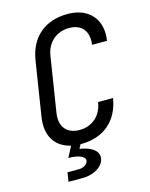

<svg xmlns="http://www.w3.org/2000/svg" viewBox="-136 -826 873 1115"><g transform="rotate(-15 300.0 -268.5)"><path d="M134 203H219C291 203 345 166 352 120C360 68 297 41 245 35L258 10C259 10 261 10 262 10C398 10 488 -67 510 -200H420C408 -121 352 -71 275 -71C198 -71 158 -121 170 -200L222 -530C234 -609 291 -659 368 -659C444 -659 484 -609 472 -530H562C582 -655 509 -740 381 -740C244 -740 154 -663 132 -530L80 -200C63 -92 110 -17 203 4L169 69C236 69 271 89 267 112C264 130 242 148 213 148H143Z"/></g></svg>

Font: JetBrains Mono
Style: Italic
Weight: 400
Italic angle: -9°
Monospace: yes
Designer: Philipp Nurullin, Konstantin Bulenkov
Foundry: JetBrains
Version: Version 2.305